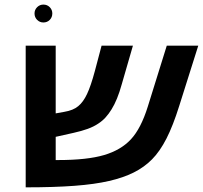

<svg xmlns="http://www.w3.org/2000/svg" viewBox="-20 -803 875 828"><path d="M556.6 -59.1Q511.7 -36.6 450.2 -22.5Q388.7 -8.3 301.3 -1.7Q213.9 4.9 90.8 4.9V-606H220.2V-314L257.8 -320.8Q295.9 -327.1 317.4 -345.2Q338.9 -362.8 355.2 -397.2Q371.6 -431.6 389.2 -497.1L418 -606H553.2L504.9 -439Q486.3 -371.6 460.9 -331.1Q449.2 -312 435.5 -296.9Q421.9 -281.7 403.8 -270Q384.3 -256.8 358.2 -247.3Q332 -237.8 296.9 -230L220.2 -212.9V-112.8H231.4Q355.5 -112.8 428.7 -134.3Q501.5 -155.8 544.7 -202.4Q587.9 -249 617.2 -342.8L699.2 -606H835L752.9 -346.2Q726.1 -260.7 697.8 -205.3Q669.4 -149.9 635.5 -115.7Q601.6 -81.5 556.6 -59.1ZM128.9 -745.1Q128.9 -760.7 140.1 -772Q151.4 -783.2 167 -783.2Q183.6 -783.2 194.6 -772Q205.6 -760.7 205.6 -745.1Q205.6 -728.5 194.6 -717.3Q183.6 -706.1 167 -706.1Q151.4 -706.1 140.1 -717.3Q128.9 -728.5 128.9 -745.1Z"/></svg>

Font: Arimo
Style: Bold Italic
Weight: 700
Italic angle: -12°
Designer: Steve Matteson
Foundry: Monotype Imaging Inc.
Version: Version 1.33